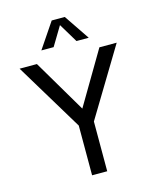

<svg xmlns="http://www.w3.org/2000/svg" viewBox="-133 -1012 907 1104"><g transform="rotate(-15 321.0 -460.0)"><path d="M276 -296 32 -700H135L321 -385L507 -700H610L366 -296V0H276ZM282 -920H360L462 -769H389L321 -882L253 -769H180Z"/></g></svg>

Font: Moderustic
Style: Regular
Weight: 400
Designer: Tural Alisoy
Foundry: TAFT Foundry
Version: Version 2.120